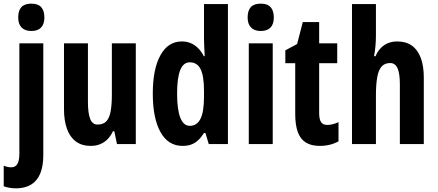

<svg xmlns="http://www.w3.org/2000/svg" viewBox="-48 -782 2375 1042"><path d="M42 240.2Q23.9 240.2 6.3 237.5Q-11.2 234.9 -27.8 229V117.2Q-17.6 121.6 -7.1 123.8Q3.4 126 13.2 126Q35.6 126 46.4 107.7Q57.1 89.4 57.1 51.8V-546.9H187V59.1Q187 121.1 169.9 160.9Q152.8 200.7 120.4 220Q87.9 239.3 42 240.2ZM50.8 -687Q50.8 -724.6 68.1 -743.4Q85.4 -762.2 122.1 -762.2Q158.7 -762.2 175.8 -742.9Q192.9 -723.6 192.9 -687Q192.9 -651.4 175 -632.6Q157.2 -613.8 122.1 -613.8Q87.9 -613.8 69.3 -632.6Q50.8 -651.4 50.8 -687Z M689 -546.9V0H586.9L572.3 -69.8H564.9Q552.7 -43.5 535.2 -25.9Q517.6 -8.3 494.9 0.7Q472.2 9.8 444.3 9.8Q396 9.8 363.8 -14.2Q331.5 -38.1 315.4 -82.8Q299.3 -127.4 299.3 -189.9V-546.9H429.2V-229Q429.2 -167.5 441.4 -136.7Q453.6 -106 481 -106Q513.7 -106 530.3 -125Q546.9 -144 553 -180.7Q559.1 -217.3 559.1 -269V-546.9Z M943.4 9.8Q864.3 9.8 822.8 -65.4Q781.2 -140.6 781.2 -273.9Q781.2 -407.7 822.8 -482.4Q864.3 -557.1 939 -557.1Q964.4 -557.1 986.1 -548.3Q1007.8 -539.6 1026.1 -521.7Q1044.4 -503.9 1058.1 -477.1H1063Q1061.5 -508.8 1060.3 -531.5Q1059.1 -554.2 1059.1 -569.8V-759.8H1189V0H1085L1066.9 -60.1H1059.1Q1043.5 -35.6 1026.6 -20.3Q1009.8 -4.9 989.7 2.4Q969.7 9.8 943.4 9.8ZM981.9 -99.1Q1021 -99.1 1040 -137.2Q1059.1 -175.3 1059.1 -256.8V-288.1Q1059.1 -369.1 1040.8 -406.5Q1022.5 -443.8 981.9 -443.8Q946.8 -443.8 929.9 -401.1Q913.1 -358.4 913.1 -274.9Q913.1 -186.5 930.7 -142.8Q948.2 -99.1 981.9 -99.1Z M1432.1 -546.9V0H1302.2V-546.9ZM1367.2 -762.2Q1403.8 -762.2 1420.9 -742.9Q1438 -723.6 1438 -687Q1438 -651.4 1420.2 -632.6Q1402.3 -613.8 1367.2 -613.8Q1333 -613.8 1314.5 -632.6Q1295.9 -651.4 1295.9 -687Q1295.9 -724.6 1313.2 -743.4Q1330.6 -762.2 1367.2 -762.2Z M1728 -104Q1741.7 -104 1757.1 -107.7Q1772.5 -111.3 1789.1 -119.1V-15.1Q1767.6 -2.9 1741.9 3.4Q1716.3 9.8 1687.5 9.8Q1640.6 9.8 1611.1 -9Q1581.5 -27.8 1567.9 -66.2Q1554.2 -104.5 1554.2 -163.1V-439H1500.5V-508.8L1564.5 -543L1595.2 -662.1H1684.1V-546.9H1782.2V-439H1684.1V-168Q1684.1 -135.7 1694.1 -119.9Q1704.1 -104 1728 -104Z M1992.2 -759.8V-590.8Q1992.2 -561.5 1989.7 -533Q1987.3 -504.4 1981.9 -477.1H1990.2Q2001 -502.9 2018.1 -520.8Q2035.2 -538.6 2057.9 -547.9Q2080.6 -557.1 2107.9 -557.1Q2155.3 -557.1 2187.3 -534.4Q2219.2 -511.7 2235.6 -467.8Q2252 -423.8 2252 -360.8V0H2122.1V-324.2Q2122.1 -383.8 2109.4 -411.9Q2096.7 -439.9 2069.3 -439.9Q2040 -439.9 2023.2 -421.1Q2006.3 -402.3 1999.3 -363.3Q1992.2 -324.2 1992.2 -263.2V0H1862.3V-759.8Z"/></svg>

Font: Open Sans Condensed
Style: Regular
Weight: 400
Width: 3
Designer: Monotype Design Team
Foundry: Monotype Imaging Inc.
Version: Version 3.000